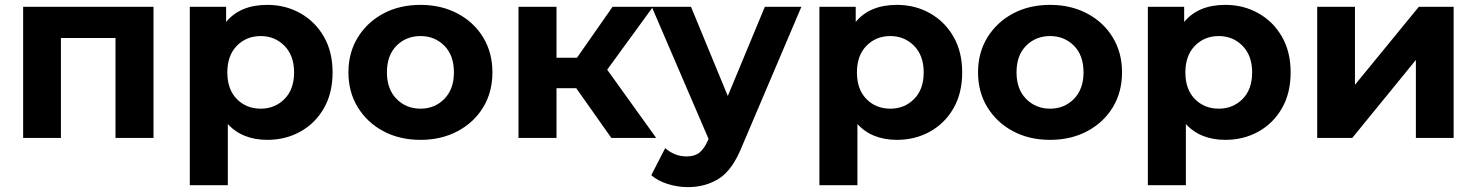

<svg xmlns="http://www.w3.org/2000/svg" viewBox="-20 -566 6061 788"><path d="M75 0V-538H610V0H454V-410H230V0Z M1077 8Q1027 8 986 -8Q945 -24 915 -57V194H759V-538H908V-476Q966 -546 1077 -546Q1152 -546 1213 -511.5Q1274 -477 1309.5 -415Q1345 -353 1345 -269Q1345 -184 1309.5 -122Q1274 -60 1213 -26Q1152 8 1077 8ZM1050 -120Q1108 -120 1147.5 -159.5Q1187 -199 1187 -269Q1187 -338 1147.5 -378Q1108 -418 1050 -418Q991 -418 952 -378Q913 -338 913 -269Q913 -199 952 -159.5Q991 -120 1050 -120Z M1706 8Q1620 8 1553.5 -27.5Q1487 -63 1448.5 -125.5Q1410 -188 1410 -269Q1410 -350 1448.5 -412.5Q1487 -475 1553.5 -510.5Q1620 -546 1706 -546Q1791 -546 1858 -510.5Q1925 -475 1963 -412.5Q2001 -350 2001 -269Q2001 -188 1963 -125.5Q1925 -63 1858 -27.5Q1791 8 1706 8ZM1706 -120Q1764 -120 1803.5 -160Q1843 -200 1843 -269Q1843 -339 1803.5 -378.5Q1764 -418 1706 -418Q1647 -418 1607.5 -378.5Q1568 -339 1568 -269Q1568 -200 1607.5 -160Q1647 -120 1706 -120Z M2489 0 2345 -204H2264V0H2108V-538H2264V-329H2348L2494 -538H2660L2472 -280L2673 0Z M2803 202Q2761 202 2720 189Q2679 176 2653 153L2710 42Q2749 76 2798 76Q2831 76 2850.5 60.5Q2870 45 2886 9L2888 4L2655 -538H2816L2967 -172L3119 -538H3269L3026 33Q2987 131 2931.5 166.5Q2876 202 2803 202Z M3661 8Q3611 8 3570 -8Q3529 -24 3499 -57V194H3343V-538H3492V-476Q3550 -546 3661 -546Q3736 -546 3797 -511.5Q3858 -477 3893.5 -415Q3929 -353 3929 -269Q3929 -184 3893.5 -122Q3858 -60 3797 -26Q3736 8 3661 8ZM3634 -120Q3692 -120 3731.5 -159.5Q3771 -199 3771 -269Q3771 -338 3731.5 -378Q3692 -418 3634 -418Q3575 -418 3536 -378Q3497 -338 3497 -269Q3497 -199 3536 -159.5Q3575 -120 3634 -120Z M4290 8Q4204 8 4137.5 -27.5Q4071 -63 4032.5 -125.5Q3994 -188 3994 -269Q3994 -350 4032.5 -412.5Q4071 -475 4137.5 -510.5Q4204 -546 4290 -546Q4375 -546 4442 -510.5Q4509 -475 4547 -412.5Q4585 -350 4585 -269Q4585 -188 4547 -125.5Q4509 -63 4442 -27.5Q4375 8 4290 8ZM4290 -120Q4348 -120 4387.5 -160Q4427 -200 4427 -269Q4427 -339 4387.5 -378.5Q4348 -418 4290 -418Q4231 -418 4191.5 -378.5Q4152 -339 4152 -269Q4152 -200 4191.5 -160Q4231 -120 4290 -120Z M5009 8Q4959 8 4918 -8Q4877 -24 4847 -57V194H4691V-538H4840V-476Q4898 -546 5009 -546Q5084 -546 5145 -511.5Q5206 -477 5241.5 -415Q5277 -353 5277 -269Q5277 -184 5241.5 -122Q5206 -60 5145 -26Q5084 8 5009 8ZM4982 -120Q5040 -120 5079.5 -159.5Q5119 -199 5119 -269Q5119 -338 5079.5 -378Q5040 -418 4982 -418Q4923 -418 4884 -378Q4845 -338 4845 -269Q4845 -199 4884 -159.5Q4923 -120 4982 -120Z M5386 0V-538H5541V-218L5803 -538H5946V0H5791V-320L5530 0Z"/></svg>

Font: Montserrat
Style: Bold
Weight: 700
Designer: Julieta Ulanovsky
Foundry: Julieta Ulanovsky
Version: Version 9.000; ttfautohint (v1.8.4.7-5d5b)